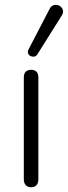

<svg xmlns="http://www.w3.org/2000/svg" viewBox="-20 -782 285 806"><path d="M111 4Q96 4 88 -5Q80 -14 80 -29V-457Q80 -473 88 -481Q96 -489 111 -489Q125 -489 133 -481Q141 -473 141 -457V-29Q141 -14 133.5 -5Q126 4 111 4ZM137 -554Q132 -546 124 -544.5Q116 -543 108.5 -546.5Q101 -550 98 -557.5Q95 -565 100 -575L188 -744Q194 -756 203 -759.5Q212 -763 221 -761Q230 -759 236.5 -752.5Q243 -746 244.5 -737Q246 -728 240 -718Z"/></svg>

Font: Nunito ExtraLight Light
Style: Regular
Weight: 300
Version: Version 3.602